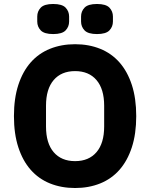

<svg xmlns="http://www.w3.org/2000/svg" viewBox="-20 -932 754 964"><path d="M357 12Q288 12 231 -11Q174 -34 134 -79.5Q94 -125 72 -192.5Q50 -260 50 -349Q50 -438 72 -505.5Q94 -573 134 -618.5Q174 -664 231 -687Q288 -710 357 -710Q426 -710 483 -687Q540 -664 580 -618.5Q620 -573 642 -505.5Q664 -438 664 -349Q664 -260 642 -192.5Q620 -125 580 -79.5Q540 -34 483 -11Q426 12 357 12ZM357 -123Q426 -123 464.5 -168Q503 -213 503 -297V-401Q503 -485 464.5 -530Q426 -575 357 -575Q288 -575 249.5 -530Q211 -485 211 -401V-297Q211 -213 249.5 -168Q288 -123 357 -123ZM247 -761Q202 -761 184.5 -779.5Q167 -798 167 -824V-849Q167 -875 184.5 -893.5Q202 -912 247 -912Q292 -912 309.5 -893.5Q327 -875 327 -849V-824Q327 -798 309.5 -779.5Q292 -761 247 -761ZM467 -761Q422 -761 404.5 -779.5Q387 -798 387 -824V-849Q387 -875 404.5 -893.5Q422 -912 467 -912Q512 -912 529.5 -893.5Q547 -875 547 -849V-824Q547 -798 529.5 -779.5Q512 -761 467 -761Z"/></svg>

Font: IBM Plex Sans Devanagari
Style: Bold
Weight: 700
Designer: Mike Abbink, Paul van der Laan, Pieter van Rosmalen, Erin McLaughlin
Foundry: Bold Monday
Version: Version 1.1